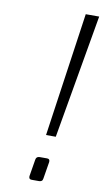

<svg xmlns="http://www.w3.org/2000/svg" viewBox="-85 -774 444 816"><g transform="rotate(10 137.5 -366.5)"><path d="M140 -198 217 -733H275L182 -198ZM113 0Q101 0 101 -11Q101 -12 101 -12.5Q101 -13 101 -14L113 -87Q115 -101 130 -101H161Q173 -101 173 -91Q173 -90 173 -89Q173 -88 173 -87L161 -14Q160 -6 155.5 -3Q151 0 145 0Z"/></g></svg>

Font: Exo Thin Light
Style: Italic
Weight: 300
Italic angle: -9°
Version: Version 2.000